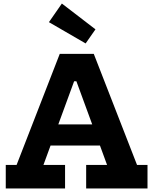

<svg xmlns="http://www.w3.org/2000/svg" viewBox="-20 -1063 864 1083"><path d="M329 -1043 518.5 -897.5 463 -818 256 -938ZM618.5 -361.5V-242H199V-361.5ZM753 -132.5H812V0H466V-132.5H584L380.5 -687.5L456.5 -604.5H358.5L428.5 -687.5L225 -132.5H347V0H12.5V-132.5H73.5L317 -759H509Z"/></svg>

Font: Hepta Slab ExtraLight
Style: Bold
Weight: 700
Version: Version 1.102